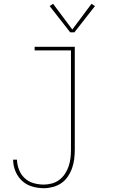

<svg xmlns="http://www.w3.org/2000/svg" viewBox="-20 -776 640 1009"><path d="M210 213Q179 213 148.5 204Q118 195 95.5 174Q73 153 61 123.5Q49 94 49 63H69Q70 90 80 116Q90 142 110 160.5Q130 179 156.5 186.5Q183 194 210 194Q232 194 253.5 188Q275 182 292.5 168.5Q310 155 322 136.5Q334 118 341 97Q348 76 350.5 54Q353 32 353 10V-511H162V-530H373V10Q373 35 370 59.5Q367 84 359 107Q351 130 337 151Q323 172 303 186Q283 200 258.5 206.5Q234 213 210 213ZM349 -606 241 -744 259 -756 360 -621 461 -756 479 -744 371 -606Z"/></svg>

Font: Iosevka Curly Slab ThEx
Style: Regular
Weight: 100
Width: 7
Monospace: yes
Designer: Belleve Invis
Foundry: Belleve Invis
Version: Version 11.1.0; ttfautohint (v1.8.3)